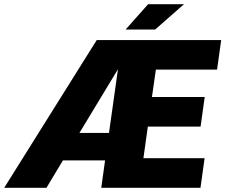

<svg xmlns="http://www.w3.org/2000/svg" viewBox="-20 -890 1068 910"><path d="M1008.8 -560.1H718.8L700.2 -430.2H950.2L930.7 -290H680.7L659.7 -140.1H949.7L930.2 0H460L478 -129.9H278.3L200.2 0H0L438.5 -700.2H1028.3ZM539.1 -562 356.4 -259.8H496.6ZM575.2 -750 682.1 -870.1H852.1L715.3 -750Z"/></svg>

Font: Fivo Sans Heavy
Style: Regular
Weight: 900
Designer: Alexander Slobzheninov
Foundry: Alexander Slobzheninov
Version: 1.0